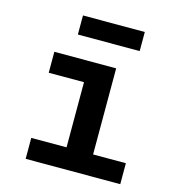

<svg xmlns="http://www.w3.org/2000/svg" viewBox="-107 -804 813 894"><g transform="rotate(15 300.0 -357.0)"><path d="M98 0C98 0 554 0 554 0C554 0 554 -101 554 -101C554 -101 396 -101 396 -101C396 -101 396 -516 396 -516C396 -516 98 -516 98 -516C98 -516 98 -415 98 -415C98 -415 268 -415 268 -415C268 -415 268 -101 268 -101C268 -101 98 -101 98 -101C98 -101 98 0 98 0ZM183 -622C183 -622 481 -622 481 -622C481 -622 481 -714 481 -714C481 -714 183 -714 183 -714C183 -714 183 -622 183 -622Z"/></g></svg>

Font: IBM Plex Mono Mod
Style: SemiBold
Weight: 500
Designer: Mike Abbink, Paul van der Laan, Pieter van Rosmalen
Foundry: Bold Monday
Version: ""